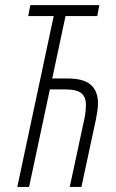

<svg xmlns="http://www.w3.org/2000/svg" viewBox="-20 -734 456 754"><path d="M47.9 0 190.9 -670.9H90.8L99.1 -713.9H370.1L361.8 -670.9H237.3L185.1 -425.8H246.1Q309.1 -425.8 336.9 -400.6Q364.7 -375.5 364.7 -330.1Q364.7 -312.5 362.1 -295.7Q359.4 -278.8 356.4 -263.7L299.8 0H253.9L311 -265.6Q314 -279.3 315.7 -294.7Q317.4 -310.1 317.4 -323.7Q317.4 -352.5 299.8 -367.7Q282.2 -382.8 236.8 -382.8H175.8L94.2 0Z"/></svg>

Font: Open Sans Condensed Light
Style: Italic
Weight: 300
Width: 3
Italic angle: -12°
Designer: Monotype Design Team
Foundry: Monotype Imaging Inc.
Version: Version 3.000; ttfautohint (v1.8.4)